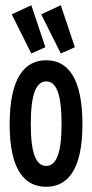

<svg xmlns="http://www.w3.org/2000/svg" viewBox="-20 -707 353 736"><path d="M100 -502 154 -526 100 -687 25 -652ZM213 -502 267 -526 213 -687 138 -652ZM157 9C239 9 296 -56 296 -230C296 -410 239 -476 157 -476C75 -476 17 -410 17 -230C17 -56 74 9 157 9ZM157 -71C118 -71 98 -120 98 -231C98 -347 119 -395 157 -395C196 -395 216 -347 216 -231C216 -120 196 -71 157 -71Z"/></svg>

Font: Inconsolata ExtraCondensed
Style: Bold
Weight: 700
Width: 2
Monospace: yes
Designer: Raph Levien, Cyreal, Brenton Simpson
Foundry: Raph Levien, Cyreal, Google
Version: Version 3.100